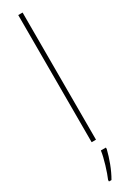

<svg xmlns="http://www.w3.org/2000/svg" viewBox="-261 -766 700 994"><g transform="rotate(-30 89.5 -269.5)"><path d="M103 0V-760H77V0ZM127 70V61H97C92 102 68 178 53 212V221H68C95 175 115 118 127 70Z"/></g></svg>

Font: Noto Sans Gujarati UI Condensed Thin
Style: Regular
Weight: 100
Width: 3
Designer: Jelle Bosma - Monotype Design Team, Universal Thirst
Foundry: Monotype Imaging Inc.
Version: Version 2.106